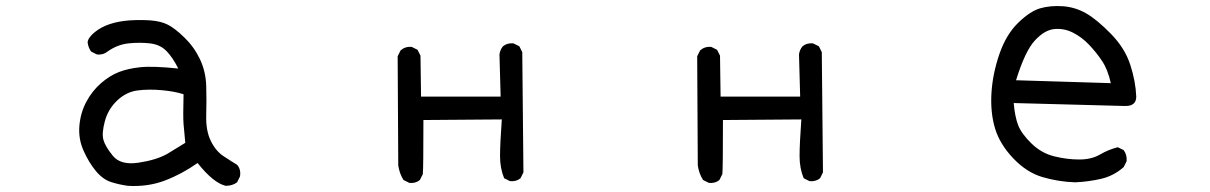

<svg xmlns="http://www.w3.org/2000/svg" viewBox="-20 -595 4040 641"><path d="M407.2 25.4Q377.9 21.5 350.6 12.7Q323.2 3.9 299.8 -24.4Q276.4 -52.7 258.8 -92.3Q241.2 -131.8 245.1 -175.8Q249 -219.7 268.6 -255.9Q288.1 -292 317.4 -317.4Q346.7 -342.8 377 -354.5Q407.2 -366.2 448.7 -370.6Q490.2 -375 575.2 -366.2Q556.6 -403.3 535.6 -424.8Q514.6 -446.3 480.5 -450.2Q446.3 -454.1 409.2 -450.2Q372.1 -446.3 338.9 -422.9Q325.2 -411.1 303.7 -413.1L284.2 -422.9Q274.4 -436.5 272.5 -454.1Q274.4 -469.7 295.9 -487.3Q317.4 -504.9 346.7 -514.6Q376 -524.4 412.1 -526.9Q448.2 -529.3 482.4 -526.9Q516.6 -524.4 540 -512.7Q563.5 -501 595.7 -469.7Q627.9 -438.5 647.5 -397.5Q667 -356.4 668.5 -308.1Q669.9 -259.8 668.5 -209.5Q667 -159.2 683.6 -125Q700.2 -90.8 726.1 -73.7Q752 -56.6 771.5 -44.9Q785.2 -29.3 781.2 -5.9L771.5 13.7Q755.9 25.4 733.4 25.4Q692.4 15.6 639.6 -50.8Q586.9 -13.7 530.3 7.8Q473.6 29.3 407.2 25.4ZM538.1 -81.1 598.6 -118.2Q594.7 -155.3 592.8 -180.7Q590.8 -206.1 592.8 -280.3Q563.5 -290 520 -293.9Q476.6 -297.9 439 -293Q401.4 -288.1 371.1 -259.3Q340.8 -230.5 330.1 -190.4Q319.3 -150.4 325.2 -128.4Q331.1 -106.4 356.9 -74.7Q382.8 -43 441.9 -51.8Q501 -60.5 538.1 -81.1Z M1346.7 15.6 1327.1 5.9Q1313.5 -15.6 1309.6 -43L1307.6 -407.2L1317.4 -426.8Q1333 -440.4 1354.5 -438.5L1374 -428.7L1383.8 -409.2L1385.7 -272.5H1651.4L1647.5 -413.1Q1649.4 -428.7 1659.2 -440.4Q1672.9 -452.1 1694.3 -450.2L1713.9 -440.4L1723.6 -420.9L1727.5 -19.5L1717.8 0Q1704.1 11.7 1682.6 9.8L1663.1 0Q1649.4 -33.2 1649.4 -73.7Q1649.4 -114.3 1655.3 -196.3L1393.6 -194.3Q1393.6 -33.2 1391.6 -13.7L1381.8 5.9Q1368.2 17.6 1346.7 15.6Z M2346.7 15.6 2327.1 5.9Q2313.5 -15.6 2309.6 -43L2307.6 -407.2L2317.4 -426.8Q2333 -440.4 2354.5 -438.5L2374 -428.7L2383.8 -409.2L2385.7 -272.5H2651.4L2647.5 -413.1Q2649.4 -428.7 2659.2 -440.4Q2672.9 -452.1 2694.3 -450.2L2713.9 -440.4L2723.6 -420.9L2727.5 -19.5L2717.8 0Q2704.1 11.7 2682.6 9.8L2663.1 0Q2649.4 -33.2 2649.4 -73.7Q2649.4 -114.3 2655.3 -196.3L2393.6 -194.3Q2393.6 -33.2 2391.6 -13.7L2381.8 5.9Q2368.2 17.6 2346.7 15.6Z M3569.3 13.7Q3512.7 11.7 3460 -3.9Q3407.2 -19.5 3362.3 -66.9Q3317.4 -114.3 3301.8 -167Q3286.1 -219.7 3290 -284.2Q3293.9 -348.6 3316.4 -414.1Q3338.9 -479.5 3378.9 -518.6Q3418.9 -557.6 3453.1 -567.4Q3487.3 -577.1 3528.3 -574.2Q3569.3 -571.3 3605.5 -550.8Q3641.6 -530.3 3688.5 -482.4Q3735.4 -434.6 3753.4 -378.9Q3771.5 -323.2 3773.4 -272.5Q3773.4 -239.3 3733.4 -241.2L3364.3 -251Q3368.2 -206.1 3378.9 -177.7Q3389.6 -149.4 3422.9 -116.7Q3456.1 -84 3499 -73.2Q3542 -62.5 3583 -62.5Q3624 -62.5 3652.3 -79.1Q3680.7 -95.7 3711.9 -103.5L3731.4 -93.8Q3743.2 -78.1 3741.2 -56.6L3731.4 -37.1Q3698.2 -7.8 3656.2 2Q3614.3 11.7 3569.3 13.7ZM3688.5 -317.4Q3678.7 -362.3 3659.2 -391.6Q3639.6 -420.9 3615.2 -446.3Q3590.8 -471.7 3561.5 -486.3Q3532.2 -501 3500 -498Q3467.8 -495.1 3435.1 -460Q3402.3 -424.8 3372.1 -327.1Z"/></svg>

Font: NaikaiFont
Style: Regular
Weight: 400
Version: Version 1.67